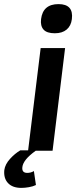

<svg xmlns="http://www.w3.org/2000/svg" viewBox="-93 -734 371 935"><path d="M107 -641Q116 -714 192 -714Q266 -714 257 -641Q253 -608 231.5 -590Q210 -572 174 -572Q135 -572 119 -590Q103 -608 107 -641ZM-72 94Q-68 66 -44.5 40Q-21 14 6 -2H44L105 -500H224L163 0H81Q49 23 33.5 42.5Q18 62 16 79Q12 108 40 108Q47 108 55.5 106Q64 104 72 99L82 167Q68 174 48 177.5Q28 181 11 181Q-32 181 -54 157.5Q-76 134 -72 94Z"/></svg>

Font: Haskoy Bold
Style: Italic
Weight: 700
Designer: Ertekin Erdin
Foundry: Ertekin Erdin
Version: Version 2.000; ttfautohint (v1.8.4.7-5d5b)